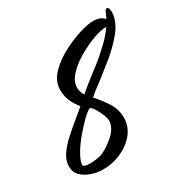

<svg xmlns="http://www.w3.org/2000/svg" viewBox="-134 -640 741 770"><g transform="rotate(-30 236.5 -254.5)"><path d="M125 22Q102 22 76 13.5Q50 5 32 -12Q14 -29 14 -56Q14 -85 33 -112Q52 -139 81 -164.5Q110 -190 138 -213Q157 -228 175 -244Q137 -288 137 -338Q137 -342 137 -346.5Q137 -351 138 -355Q143 -388 172.5 -417Q202 -446 243 -467.5Q284 -489 324 -501.5Q364 -514 389 -514Q424 -514 439 -494L443 -501L450 -516Q455 -531 462 -531Q470 -531 472 -519Q474 -507 472 -495Q466 -457 437.5 -422.5Q409 -388 372 -356Q356 -343 336.5 -327.5Q317 -312 298 -297Q280 -284 264 -271.5Q248 -259 236 -248Q259 -223 281 -190Q303 -157 303 -117Q303 -78 278.5 -46.5Q254 -15 213.5 3.5Q173 22 125 22ZM212 -276Q227 -290 247.5 -306Q268 -322 287 -337Q298 -345 308 -353Q318 -361 326 -367Q353 -390 378 -414Q403 -438 423 -466L421 -467Q397 -467 361.5 -454Q326 -441 290.5 -420.5Q255 -400 230 -375Q205 -350 201 -325Q200 -321 200 -314Q200 -296 212 -276ZM93 -25Q110 -25 128 -28Q146 -31 154 -35Q185 -50 212.5 -74.5Q240 -99 245 -128Q248 -140 240 -161Q232 -182 221 -199.5Q210 -217 202 -218Q186 -209 164 -187Q142 -165 119.5 -138Q97 -111 81.5 -84.5Q66 -58 63 -39Q60 -25 93 -25Z"/></g></svg>

Font: Birthstone Bounce Medium
Style: Regular
Weight: 500
Designer: Robert E. Leuschke
Foundry: Rob Leuschke
Version: Version 1.010; ttfautohint (v1.8.3)